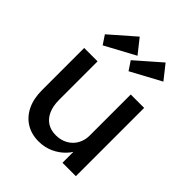

<svg xmlns="http://www.w3.org/2000/svg" viewBox="-220 -908 1044 1044"><g transform="rotate(45 302.5 -386.0)"><path d="M72 -201V-525H175V-229Q175 -183 189.5 -149.5Q204 -116 231.5 -98Q259 -80 298 -80Q327 -80 351 -89.5Q375 -99 392.5 -116Q410 -133 420 -157Q430 -181 430 -209V-525H533V0H430V-110L448 -122Q436 -85 407.5 -55Q379 -25 340 -7.5Q301 10 256 10Q200 10 158.5 -16Q117 -42 94.5 -89Q72 -136 72 -201ZM332 -606 298 -657 441 -782 506 -700ZM242 -782 307 -700 133 -606 99 -657Z"/></g></svg>

Font: Mach
Style: Regular
Weight: 400
Version: Version 1.002